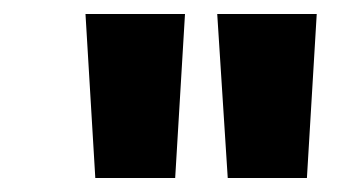

<svg xmlns="http://www.w3.org/2000/svg" viewBox="-20 -688 484 274"><path d="M305 -434 290 -668H432L418 -434ZM116 -434 102 -668H244L230 -434Z"/></svg>

Font: Atkinson Hyperlegible
Style: Bold Italic
Weight: 700
Italic angle: -12°
Designer: Elliott Scott, Megan Eiswerth, Linus Boman, Theodore Petrosky
Foundry: Braille Institute
Version: Version 1.006; ttfautohint (v1.8.3)